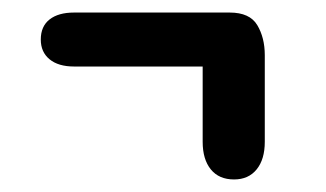

<svg xmlns="http://www.w3.org/2000/svg" viewBox="-20 -363 520 306"><path d="M303 -257V-137Q303 -109 316 -93Q329 -77 353 -77Q376 -77 389 -93Q402 -109 402 -137V-275Q402 -303 390 -323Q378 -343 346 -343H98Q73 -343 59 -332Q45 -321 45 -300Q45 -280 59 -268.5Q73 -257 98 -257Z"/></svg>

Font: Beiruti SemiBold
Style: Regular
Weight: 600
Designer: Arlette Boutros
Foundry: Boutros
Version: Version 1.41